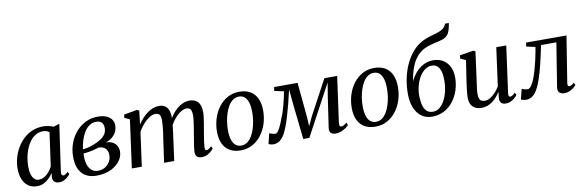

<svg xmlns="http://www.w3.org/2000/svg" viewBox="-57 -1364 5700 1876"><g transform="rotate(-10 2793.5 -425.5)"><path d="M443.5 -89Q440.5 -66.5 447 -57.8Q453.5 -49 463 -49Q472 -49 482.8 -55.8Q493.5 -62.5 508 -76.5L521 -52.5Q516 -44.5 500.5 -29.5Q485 -14.5 461.8 -2.2Q438.5 10 409.5 10Q379.5 10 362.8 -6.5Q346 -23 347.5 -57L352.5 -93.5Q336 -68 313 -44.2Q290 -20.5 259.5 -5.2Q229 10 191.5 10Q139.5 10 104 -15.8Q68.5 -41.5 50.2 -87Q32 -132.5 32 -191.5Q32 -241.5 45.5 -293Q59 -344.5 85.5 -391.5Q112 -438.5 150.5 -475.5Q189 -512.5 239.5 -534Q290 -555.5 352 -555.5Q376.5 -555.5 403.5 -549.2Q430.5 -543 451.5 -534L510 -553.5ZM401.5 -488.5Q390 -498.5 374.5 -503.8Q359 -509 340.5 -509Q300 -509 267.5 -490.2Q235 -471.5 210.8 -439.5Q186.5 -407.5 170.2 -366.8Q154 -326 146 -281.5Q138 -237 138 -194Q138 -146 148.5 -113.8Q159 -81.5 177.2 -65.5Q195.5 -49.5 220 -49.5Q242.5 -49.5 262.5 -59Q282.5 -68.5 300 -84Q317.5 -99.5 331.2 -118.2Q345 -137 355 -156Z M781.5 9.5Q733 9.5 696.8 -5.5Q660.5 -20.5 635.8 -48.8Q611 -77 598.8 -117.5Q586.5 -158 586.5 -208.5Q586.5 -284 610.5 -347.5Q634.5 -411 676.5 -458Q718.5 -505 772.8 -530.8Q827 -556.5 888 -556.5Q944.5 -556.5 979.2 -540.5Q1014 -524.5 1029.8 -499Q1045.5 -473.5 1045.5 -444Q1045.5 -411.5 1032 -382Q1018.5 -352.5 991.8 -329.8Q965 -307 925 -294Q966.5 -294.5 993.5 -279.2Q1020.5 -264 1033.8 -239Q1047 -214 1047 -184Q1047 -147 1028.2 -112.5Q1009.5 -78 974.5 -50.2Q939.5 -22.5 890.5 -6.5Q841.5 9.5 781.5 9.5ZM803.5 -35Q842.5 -35 872.8 -52.8Q903 -70.5 920.8 -100.8Q938.5 -131 938.5 -168.5Q938.5 -196 928.2 -215.5Q918 -235 898 -245.8Q878 -256.5 848.5 -258Q841 -256 829.2 -252.2Q817.5 -248.5 803 -244.5Q788.5 -240.5 772 -237Q755.5 -234 735.8 -230.8Q716 -227.5 693 -226Q692 -217.5 692 -208.8Q692 -200 692 -190.5Q692 -146.5 704.8 -111.2Q717.5 -76 742.8 -55.5Q768 -35 803.5 -35ZM694 -267Q714 -269 731.2 -272.2Q748.5 -275.5 764.8 -280.5Q781 -285.5 798.5 -292Q839.5 -307.5 871.2 -326.8Q903 -346 921.5 -372.5Q940 -399 940 -435Q940 -472 921.2 -491Q902.5 -510 867.5 -510Q828.5 -510 798.5 -488.5Q768.5 -467 747 -431.5Q725.5 -396 712.5 -353Q699.5 -310 694 -267Z M1301.5 -544 1286 -408.5Q1304.5 -438 1328.2 -464.8Q1352 -491.5 1379.5 -512Q1407 -532.5 1436.8 -544Q1466.5 -555.5 1497 -555.5Q1533 -555.5 1556.5 -541Q1580 -526.5 1591.5 -496.8Q1603 -467 1603.5 -419.5Q1603.5 -414 1602.8 -405.8Q1602 -397.5 1601.2 -388.2Q1600.5 -379 1599 -369L1584.5 -381.5Q1602.5 -419.5 1626.5 -451.5Q1650.5 -483.5 1678.5 -506.8Q1706.5 -530 1737.8 -542.8Q1769 -555.5 1801.5 -555.5Q1852.5 -555.5 1883.2 -523.5Q1914 -491.5 1914 -420Q1914 -399.5 1910.2 -369.5Q1906.5 -339.5 1901 -306.5Q1895.5 -273.5 1890 -243.5Q1885.5 -216.5 1880.5 -186.8Q1875.5 -157 1871.8 -129.5Q1868 -102 1867 -81Q1866.5 -64 1870 -56.8Q1873.5 -49.5 1881 -49.5Q1892 -49.5 1903.8 -56.2Q1915.5 -63 1932.5 -79L1944 -56Q1938 -46.5 1921.8 -31Q1905.5 -15.5 1881 -2.8Q1856.5 10 1825.5 10Q1802.5 10 1788.5 2.5Q1774.5 -5 1768.5 -19Q1762.5 -33 1762.5 -52.5Q1763 -71.5 1767 -100.2Q1771 -129 1776.8 -161.5Q1782.5 -194 1787 -224.5Q1792 -253.5 1797.5 -286.5Q1803 -319.5 1807 -351.8Q1811 -384 1811 -410Q1810.5 -453 1797.8 -468.8Q1785 -484.5 1757 -484.5Q1736.5 -484.5 1712.5 -471.8Q1688.5 -459 1664.2 -435.8Q1640 -412.5 1618.2 -381.5Q1596.5 -350.5 1581 -313.5L1600.5 -375.5Q1599 -354.5 1596.5 -330.2Q1594 -306 1590.8 -282Q1587.5 -258 1584.5 -236L1552.5 0H1452L1483.5 -223Q1488.5 -252.5 1493 -286Q1497.5 -319.5 1500.8 -351.8Q1504 -384 1504 -409.5Q1503.5 -453.5 1491.2 -469.2Q1479 -485 1448 -485Q1428 -485 1405 -473.2Q1382 -461.5 1358.5 -440.8Q1335 -420 1313.8 -393.2Q1292.5 -366.5 1277 -336.5L1231 0H1132L1197 -476.5L1144.5 -499.5L1150.5 -531.5L1281.5 -555Z M2296 -556Q2360.5 -556 2404.5 -529.8Q2448.5 -503.5 2471.2 -453.8Q2494 -404 2494 -333Q2494 -267 2474.5 -205.2Q2455 -143.5 2418 -94.8Q2381 -46 2328.8 -17.5Q2276.5 11 2211.5 11Q2148 11 2103.8 -14.8Q2059.5 -40.5 2036.5 -89.8Q2013.5 -139 2013.5 -208.5Q2013.5 -276 2033 -338.2Q2052.5 -400.5 2089.5 -449.8Q2126.5 -499 2178.8 -527.5Q2231 -556 2296 -556ZM2283.5 -510Q2250.5 -510 2224.2 -491.5Q2198 -473 2178.8 -441.5Q2159.5 -410 2146.8 -370.5Q2134 -331 2127.8 -289Q2121.5 -247 2121.5 -207Q2121.5 -149 2133.8 -110.5Q2146 -72 2169.5 -53.2Q2193 -34.5 2225.5 -34.5Q2258.5 -34.5 2284.2 -53Q2310 -71.5 2329.2 -102.8Q2348.5 -134 2361 -173.2Q2373.5 -212.5 2379.8 -254.5Q2386 -296.5 2386 -336Q2386 -392.5 2374.8 -431Q2363.5 -469.5 2341 -489.8Q2318.5 -510 2283.5 -510Z M3151 10Q3123.5 10 3106.8 -5.2Q3090 -20.5 3095 -56L3137 -343L3161.5 -495L3083 -348.5L2892 7H2831.5L2793.5 -343L2779.5 -494.5Q2762 -417 2745 -351.8Q2728 -286.5 2712 -233.5Q2696 -180.5 2680.2 -139.8Q2664.5 -99 2649 -71Q2628 -33 2600 -12.5Q2572 8 2535.5 8Q2527.5 8 2517.2 6Q2507 4 2499 1.2Q2491 -1.5 2489 -4L2513.5 -106Q2516.5 -103.5 2528.5 -99.8Q2540.5 -96 2553.8 -93.2Q2567 -90.5 2573.5 -90.5Q2584 -90.5 2595 -103.2Q2606 -116 2617.2 -137Q2628.5 -158 2639 -183.5Q2649.5 -209 2658 -234Q2668 -255.5 2677.8 -286Q2687.5 -316.5 2697 -351Q2706.5 -385.5 2714 -420Q2721.5 -454.5 2727 -484.5L2633.5 -504L2639.5 -542L2872 -542.5L2904.5 -199.5L2910 -106L2954 -199.5L3138 -542H3265L3202 -91Q3200.5 -81 3201 -71Q3201.5 -61 3205.8 -54.8Q3210 -48.5 3219 -48.5Q3231 -48.5 3245.8 -56.8Q3260.5 -65 3274 -77.5L3285 -51.5Q3278.5 -43 3259.2 -28.2Q3240 -13.5 3211.8 -1.8Q3183.5 10 3151 10Z M3633 -556Q3697.5 -556 3741.5 -529.8Q3785.5 -503.5 3808.2 -453.8Q3831 -404 3831 -333Q3831 -267 3811.5 -205.2Q3792 -143.5 3755 -94.8Q3718 -46 3665.8 -17.5Q3613.5 11 3548.5 11Q3485 11 3440.8 -14.8Q3396.5 -40.5 3373.5 -89.8Q3350.5 -139 3350.5 -208.5Q3350.5 -276 3370 -338.2Q3389.5 -400.5 3426.5 -449.8Q3463.5 -499 3515.8 -527.5Q3568 -556 3633 -556ZM3620.5 -510Q3587.5 -510 3561.2 -491.5Q3535 -473 3515.8 -441.5Q3496.5 -410 3483.8 -370.5Q3471 -331 3464.8 -289Q3458.5 -247 3458.5 -207Q3458.5 -149 3470.8 -110.5Q3483 -72 3506.5 -53.2Q3530 -34.5 3562.5 -34.5Q3595.5 -34.5 3621.2 -53Q3647 -71.5 3666.2 -102.8Q3685.5 -134 3698 -173.2Q3710.5 -212.5 3716.8 -254.5Q3723 -296.5 3723 -336Q3723 -392.5 3711.8 -431Q3700.5 -469.5 3678 -489.8Q3655.5 -510 3620.5 -510Z M4429 -862 4424 -832.5Q4416.5 -793.5 4404 -768.2Q4391.5 -743 4367.8 -727.5Q4344 -712 4302 -703Q4292.5 -701 4281.8 -698.5Q4271 -696 4259 -693.5Q4233 -687.5 4206.5 -679.5Q4180 -671.5 4154 -658.8Q4128 -646 4104 -625Q4077 -603 4053.8 -566.5Q4030.5 -530 4013 -478.5Q3995.5 -427 3985 -359.5Q4006.5 -406.5 4039.8 -445.2Q4073 -484 4117 -507Q4161 -530 4214 -530Q4270 -530 4311 -505.2Q4352 -480.5 4374.8 -435.2Q4397.5 -390 4397.5 -327.5Q4397.5 -262.5 4377.8 -201.8Q4358 -141 4320.8 -93Q4283.5 -45 4230.2 -17Q4177 11 4110.5 11Q4062.5 11 4026 -8.5Q3989.5 -28 3964.8 -62.8Q3940 -97.5 3927.2 -144.8Q3914.5 -192 3914.5 -248.5Q3914.5 -328.5 3929.5 -400.2Q3944.5 -472 3971.5 -532.2Q3998.5 -592.5 4035 -638.8Q4071.5 -685 4114.5 -714Q4147 -736.5 4180.5 -749.5Q4214 -762.5 4245.8 -771.2Q4277.5 -780 4305 -788.8Q4332.5 -797.5 4353.2 -811.5Q4374 -825.5 4386 -849L4391.5 -862ZM4194 -481Q4155 -481 4123.2 -457.8Q4091.5 -434.5 4068.2 -395.2Q4045 -356 4032.8 -308.5Q4020.5 -261 4020.5 -212.5Q4021 -161.5 4030.8 -121.5Q4040.5 -81.5 4064 -58.2Q4087.5 -35 4127 -35Q4166.5 -35 4196.8 -61Q4227 -87 4247.8 -129.2Q4268.5 -171.5 4278.8 -221.5Q4289 -271.5 4288.5 -319.5Q4288.5 -399.5 4264 -440.2Q4239.5 -481 4194 -481Z M4601.5 10.5Q4568.5 10.5 4541.8 -1.8Q4515 -14 4499.5 -41Q4484 -68 4483.5 -113Q4483.5 -129 4485.5 -151Q4487.5 -173 4490.5 -197.8Q4493.5 -222.5 4496.8 -246.5Q4500 -270.5 4503 -289.5L4531.5 -475.5L4477 -501L4482.5 -532.5L4617.5 -554L4637 -543L4602.5 -287Q4600 -267 4596.8 -245.2Q4593.5 -223.5 4590.8 -202.5Q4588 -181.5 4586.2 -162.8Q4584.5 -144 4584.5 -129Q4584.5 -99.5 4591.5 -82.8Q4598.5 -66 4612 -59.2Q4625.5 -52.5 4645 -52.5Q4671.5 -52.5 4698.8 -69Q4726 -85.5 4750.8 -112Q4775.5 -138.5 4793 -169.5L4844.5 -548.5H4943.5L4880 -85.5Q4877.5 -67.5 4881.8 -58.2Q4886 -49 4895 -49Q4905 -49 4917 -56Q4929 -63 4945.5 -79.5L4957.5 -55.5Q4951.5 -46 4935.2 -30.5Q4919 -15 4895 -2.8Q4871 9.5 4842 9.5Q4810 9.5 4795.5 -7.5Q4781 -24.5 4782.5 -51Q4782.5 -54 4783.2 -60.8Q4784 -67.5 4785.2 -76.8Q4786.5 -86 4787.8 -95.5Q4789 -105 4790 -112L4788.5 -113Q4773 -89.5 4754 -67.2Q4735 -45 4711.5 -27.5Q4688 -10 4660.8 0.2Q4633.5 10.5 4601.5 10.5Z M5467 -84Q5464 -64 5469.2 -56.5Q5474.5 -49 5481.5 -49Q5491 -49 5502.5 -54.8Q5514 -60.5 5529.5 -75L5541.5 -51Q5534.5 -41 5517.2 -26.5Q5500 -12 5475.8 -1Q5451.5 10 5424 10Q5392.5 10 5374.2 -6.8Q5356 -23.5 5361.5 -59.5L5431 -493.5H5279Q5257.5 -388 5237.5 -307Q5217.5 -226 5197.5 -167.2Q5177.5 -108.5 5156 -70.5Q5135 -33 5107.2 -12.5Q5079.5 8 5043.5 8Q5030 8 5013.2 3.8Q4996.5 -0.5 4993 -4L5018.5 -105.5Q5021.5 -103.5 5031 -100Q5040.5 -96.5 5052.2 -93.5Q5064 -90.5 5075 -90.5Q5090.5 -90.5 5104.8 -106.8Q5119 -123 5132 -149.8Q5145 -176.5 5156 -208.8Q5167 -241 5176 -273Q5188 -315.5 5197.2 -357Q5206.5 -398.5 5213 -432.2Q5219.5 -466 5222 -484.5L5133.5 -504L5139.5 -542.5H5540Z"/></g></svg>

Font: Merriweather 48pt
Style: Italic
Weight: 400
Italic angle: -7.8°
Version: Version 2.101